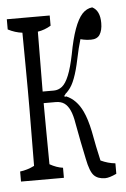

<svg xmlns="http://www.w3.org/2000/svg" viewBox="-53 -563 433 660"><g transform="rotate(-5 164.0 -233.5)"><path d="M222.7 -11.2Q210.4 -68.4 198.2 -135.3Q193.8 -163.1 186 -180.4Q178.2 -197.8 166.5 -206.1Q154.8 -214.4 136.7 -214.4H95.2V-209.5Q95.2 -166.5 95.7 -120.4Q96.2 -74.2 96.7 -3.4Q120.1 9.8 142.1 12.7Q142.1 34.7 142.1 47.4H-5.9Q-5.9 35.2 -5.9 12.7Q19 9.8 43.5 -2.4Q44.9 -193.4 44.9 -199.2Q44.9 -227.5 44.9 -265.1Q44.9 -303.7 44.4 -350.6Q43.9 -397.5 43.5 -461.9Q18.6 -464.8 -5.9 -477.5Q-5.9 -490.2 -5.9 -512.7H142.1Q142.1 -490.2 142.1 -477.5Q120.1 -464.4 96.7 -460.9Q95.2 -263.2 95.2 -259.3V-254.4H133.8Q149.4 -254.4 162.4 -264.6Q175.3 -274.9 186 -301.3Q196.8 -327.6 206.1 -373.5Q225.1 -476.6 255.4 -509.8Q270.5 -525.9 290 -527.8Q316.4 -514.6 316.4 -471.7Q316.4 -446.3 306.6 -431.2Q297.4 -417.5 276.4 -417.5Q261.7 -417.5 251 -419.9Q248 -420.4 240.2 -422.4Q231.4 -393.6 223.4 -354.5Q215.3 -315.4 205.6 -290Q196.3 -264.6 183.1 -250Q178.2 -244.1 172.4 -239.3Q169.4 -231.9 166.5 -233.9Q170.4 -227.5 173.8 -231Q210 -215.8 230 -172.9Q242.7 -146 251.5 -103.5Q261.7 -47.4 272.5 -1Q297.4 10.7 322.8 13.2Q322.8 36.1 322.8 49.3Q297.9 61 283.7 61Q258.3 61 244.9 47.1Q231.4 33.2 222.7 -11.2Z"/></g></svg>

Font: Scarab Serif
Style: Condensed-Light
Weight: 300
Designer: John Roberts
Foundry: Scarab
Version: 1.0